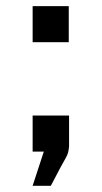

<svg xmlns="http://www.w3.org/2000/svg" viewBox="-20 -492 332 623"><path d="M85.9 0V-117.2H204.1V-17.1Q203.1 -4.9 200.7 3.7Q198.2 12.2 193.6 20Q189 27.8 174.6 54.4Q160.2 81.1 145 110.8H85.9L122.1 0ZM85.9 -355V-472.2H203.1V-355Z"/></svg>

Font: CMU Bright
Style: SemiBold
Weight: 600
Version: Version 0.7.0